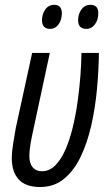

<svg xmlns="http://www.w3.org/2000/svg" viewBox="-20 -750 445 779"><path d="M142.6 8.8Q84 8.8 55.9 -22Q27.8 -52.7 27.8 -108.9Q27.8 -131.8 32.7 -163.1Q37.6 -194.3 43.9 -230L110.4 -535.2H182.1L114.7 -221.2Q108.4 -192.9 103.8 -166Q99.1 -139.2 99.1 -117.2Q99.1 -87.4 112.5 -71.3Q126 -55.2 149.9 -55.2Q180.2 -55.2 203.9 -78.6Q227.5 -102.1 245.1 -142.1Q262.7 -182.1 274.9 -232.2Q287.1 -282.2 294.7 -336.2Q302.2 -390.1 306.2 -441.7Q310.1 -493.2 310.5 -535.2H381.3Q380.4 -462.9 373.3 -386.7Q366.2 -310.5 350.1 -240Q334 -169.4 306.9 -113.3Q279.8 -57.1 239.5 -24.2Q199.2 8.8 142.6 8.8ZM330.1 -632.8Q314 -632.8 305.4 -641.6Q296.9 -650.4 296.9 -668Q296.9 -692.4 310.3 -711.4Q323.7 -730.5 347.2 -730.5Q362.3 -730.5 370.6 -722.2Q378.9 -713.9 378.9 -697.3Q378.9 -669.9 365.2 -651.4Q351.6 -632.8 330.1 -632.8ZM183.1 -632.8Q167.5 -632.8 158.9 -641.6Q150.4 -650.4 150.4 -668Q150.4 -692.4 163.6 -711.4Q176.8 -730.5 200.7 -730.5Q210.4 -730.5 217 -726.8Q223.6 -723.1 227.3 -715.8Q231 -708.5 231 -697.3Q231 -669.9 217.8 -651.4Q204.6 -632.8 183.1 -632.8Z"/></svg>

Font: Open Sans Condensed
Style: Italic
Weight: 400
Width: 3
Italic angle: -12°
Designer: Monotype Design Team
Foundry: Monotype Imaging Inc.
Version: Version 3.000